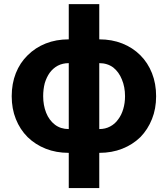

<svg xmlns="http://www.w3.org/2000/svg" viewBox="-20 -748 834 953"><path d="M321.3 185.5Q321.3 -43 321.3 -727.5Q359.4 -727.5 472.7 -727.5Q472.7 -499 472.7 185.5Q434.6 185.5 321.3 185.5ZM321.3 10.7Q258.8 10.7 207 -9.8Q155.3 -30.3 117.2 -67.4Q79.1 -105.5 58.6 -157.2Q38.1 -208 38.1 -270.5Q38.1 -333 58.6 -384.8Q79.1 -436.5 117.2 -473.6Q155.3 -511.7 207 -532.2Q258.8 -552.7 321.3 -552.7Q331.1 -552.7 349.6 -552.7Q349.6 -412.1 349.6 10.7Q342.8 10.7 321.3 10.7ZM321.3 -107.4Q325.2 -107.4 337.9 -107.4Q337.9 -189.5 337.9 -434.6Q334 -434.6 321.3 -434.6Q291 -434.6 266.6 -421.9Q243.2 -409.2 226.6 -386.7Q210.9 -364.3 202.1 -335Q194.3 -304.7 194.3 -270.5Q194.3 -225.6 209 -188.5Q223.6 -151.4 252.9 -128.9Q281.2 -107.4 321.3 -107.4ZM472.7 10.7Q464.8 10.7 444.3 10.7Q444.3 -129.9 444.3 -552.7Q451.2 -552.7 472.7 -552.7Q535.2 -552.7 586.9 -532.2Q638.7 -511.7 676.8 -473.6Q713.9 -436.5 734.4 -384.8Q754.9 -333 754.9 -270.5Q754.9 -208 734.4 -157.2Q713.9 -105.5 676.8 -67.4Q638.7 -30.3 586.9 -9.8Q535.2 10.7 472.7 10.7ZM472.7 -107.4Q502.9 -107.4 526.4 -120.1Q550.8 -132.8 566.4 -155.3Q583 -176.8 591.8 -207Q600.6 -236.3 600.6 -270.5Q600.6 -316.4 585 -353.5Q570.3 -390.6 542 -413.1Q512.7 -434.6 472.7 -434.6Q466.8 -434.6 456.1 -434.6Q456.1 -352.5 456.1 -107.4Q460 -107.4 472.7 -107.4Z"/></svg>

Font: DeepSea
Style: Bold
Weight: 700
Designer: Stem
Version: Version 3.019;git-0a5106e0b